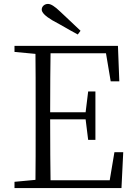

<svg xmlns="http://www.w3.org/2000/svg" viewBox="-20 -960 691 980"><path d="M600 0 609 -183H564L540 -40H238C237 -105 236 -208 236 -351H417L430 -246H467V-493H430L417 -387H236C236 -524 237 -624 238 -688H521L545 -545H589L582 -726H54V-695L161 -685C162 -620 162 -522 162 -391V-335C162 -204 162 -106 161 -42L54 -32V0ZM391 -803C375 -818 351 -841 318 -872C304 -885 293 -895 286 -902C260 -927 240 -940 225 -940C208 -940 193 -928 193 -911C193 -896 211 -878 246 -857C255 -852 268 -845 286 -835C326 -812 356 -795 377 -784Z"/></svg>

Font: AllPunType Light
Style: Regular
Weight: 300
Version: 1.0